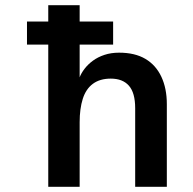

<svg xmlns="http://www.w3.org/2000/svg" viewBox="-20 -720 743 740"><path d="M84 -637H416V-548H84ZM166 0V-700H287V-422Q293 -438 306 -455Q319 -472 338 -486Q357 -500 382.5 -508.5Q408 -517 439 -517Q500 -517 540.5 -493Q581 -469 602 -424Q623 -379 623 -319V0H501V-303Q501 -362 477 -389.5Q453 -417 407 -417Q365 -417 338 -397Q311 -377 299 -339Q287 -301 287 -249V0Z"/></svg>

Font: Inclusive Sans SemiBold
Style: Regular
Weight: 600
Designer: Olivia King
Foundry: Olivia King
Version: Version 2.004